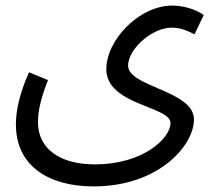

<svg xmlns="http://www.w3.org/2000/svg" viewBox="-20 -437 760 688"><path d="M37 9C37 158 155 231 315 231C548 231 675 85 675 -9C675 -113 439 -125 439 -202C439 -260 523 -338 596 -338C626 -338 654 -326 677 -314L710 -383C692 -397 648 -417 597 -417C479 -417 361 -294 361 -189C361 -60 591 -57 591 4C591 56 497 152 319 152C200 152 116 100 116 0C116 -43 129 -92 152 -150L84 -178C48 -98 37 -36 37 9Z"/></svg>

Font: Noto Sans Arabic UI SmCn
Style: Regular
Weight: 400
Width: 4
Designer: Monotype Design Team, Nadine Chahine and Nizar Qandah
Foundry: Monotype Imaging Inc.
Version: Version 2.010